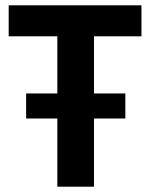

<svg xmlns="http://www.w3.org/2000/svg" viewBox="-20 -703 565 723"><path d="M78.4 -256.8V-351.1H452V-256.8ZM195.9 0V-566.3H12.7V-683H512.7V-566.3H333.9V0Z"/></svg>

Font: Cairo
Style: Regular
Weight: 400
Designer: Mohamed Gaber, Accademia di Belle Arti di Urbino
Foundry: Kief Type Foundry, Accademia di Belle Arti di Urbino
Version: Version 3.120